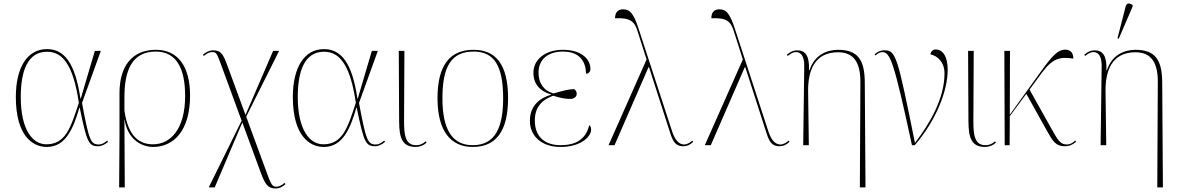

<svg xmlns="http://www.w3.org/2000/svg" viewBox="-20 -825 6695 1091"><path d="M246 10C352 10 396 -92 431 -213H433C473 -19 483 6 538 6C558 6 580 -6 594 -19L589 -26C577 -16 561 -4 542 -4C495 -4 486 -26 446 -240L553 -536H519L439 -265H437C407 -466 346 -546 247 -546C135 -546 70 -442 70 -274C70 -56 163 10 246 10ZM243 -5C166 -5 98 -86 98 -274C98 -418 135 -531 247 -531C331 -531 395 -466 428 -241C382 -100 353 -5 243 -5Z M657 240H689L687 -145H688C707 -24 794 10 850 10C965 10 1060 -80 1060 -282C1060 -449 990 -542 866 -542C731 -542 659 -450 659 -296V-51ZM849 -5C777 -5 708 -44 687 -197V-273C687 -425 730 -532 865 -532C985 -532 1032 -432 1032 -280C1032 -91 949 -5 849 -5Z M1166 240H1200L1357 -129L1461 154C1486 222 1502 246 1547 246C1566 246 1587 237 1602 221L1597 214C1578 231 1562 236 1550 236C1526 236 1520 223 1491 143L1379 -162L1566 -536H1532L1375 -172L1274 -447C1249 -515 1238 -539 1190 -539C1169 -539 1150 -529 1133 -514L1138 -507C1162 -527 1175 -529 1187 -529C1207 -529 1212 -523 1232 -469L1353 -139Z M1820 10C1926 10 1970 -92 2005 -213H2007C2047 -19 2057 6 2112 6C2132 6 2154 -6 2168 -19L2163 -26C2151 -16 2135 -4 2116 -4C2069 -4 2060 -26 2020 -240L2127 -536H2093L2013 -265H2011C1981 -466 1920 -546 1821 -546C1709 -546 1644 -442 1644 -274C1644 -56 1737 10 1820 10ZM1817 -5C1740 -5 1672 -86 1672 -274C1672 -418 1709 -531 1821 -531C1905 -531 1969 -466 2002 -241C1956 -100 1927 -5 1817 -5Z M2343 10C2362 10 2388 2 2404 -15L2399 -22C2383 -8 2368 0 2344 0C2281 0 2276 -64 2276 -137L2278 -536H2246L2248 -137C2248 -38 2267 10 2343 10Z M2666 10C2798 10 2867 -79 2867 -267C2867 -459 2797 -542 2671 -542C2536 -542 2466 -454 2466 -267C2466 -79 2542 10 2666 10ZM2666 0C2547 0 2494 -93 2494 -267C2494 -448 2545 -532 2671 -532C2787 -532 2839 -453 2839 -267C2839 -100 2794 0 2666 0Z M3165 10C3284 10 3339 -51 3339 -88C3339 -103 3334 -109 3328 -114C3309 -32 3250 0 3165 0C3089 0 3019 -36 3019 -141C3019 -230 3076 -263 3123 -281C3174 -266 3192 -263 3223 -263C3239 -263 3257 -274 3257 -291C3257 -306 3251 -312 3242 -319C3207 -317 3177 -309 3125 -294C3069 -310 3040 -353 3040 -412C3040 -490 3097 -532 3178 -532C3279 -532 3309 -470 3310 -406C3321 -406 3335 -414 3335 -434C3335 -485 3289 -542 3178 -542C3076 -542 3011 -485 3011 -412C3011 -348 3047 -307 3112 -288V-287C3047 -268 2991 -225 2991 -138C2991 -56 3053 10 3165 10Z M3438 0H3472L3665 -443H3668L3789 -67C3806 -14 3823 6 3863 6C3882 6 3901 -1 3919 -19L3914 -26C3904 -17 3887 -4 3867 -4C3838 -4 3815 -30 3799 -79L3610 -658C3580 -751 3559 -772 3520 -772C3489 -772 3475 -752 3475 -721C3564 -726 3586 -701 3603 -647L3654 -487Z M3985 0H4019L4212 -443H4215L4336 -67C4353 -14 4370 6 4410 6C4429 6 4448 -1 4466 -19L4461 -26C4451 -17 4434 -4 4414 -4C4385 -4 4362 -30 4346 -79L4157 -658C4127 -751 4106 -772 4067 -772C4036 -772 4022 -752 4022 -721C4111 -726 4133 -701 4150 -647L4201 -487Z M4866 240H4898L4894 -357C4893 -482 4857 -542 4742 -542C4682 -542 4608 -515 4580 -426H4577C4580 -509 4556 -539 4510 -539C4489 -539 4472 -532 4451 -514L4456 -507C4481 -528 4495 -529 4504 -529C4534 -529 4550 -501 4550 -452L4544 0H4576L4572 -304C4570 -423 4608 -528 4742 -528C4833 -528 4870 -467 4869 -357Z M5162 0H5178C5299 -141 5365 -307 5365 -429C5365 -507 5335 -544 5297 -544C5282 -544 5269 -533 5267 -516C5307 -508 5347 -472 5347 -408C5347 -264 5262 -121 5179 -13C5080 -504 5071 -539 5007 -539C4979 -539 4964 -528 4950 -517L4955 -510C4967 -521 4981 -529 4992 -529C5038 -529 5057 -487 5162 0Z M5578 10C5597 10 5623 2 5639 -15L5634 -22C5618 -8 5603 0 5579 0C5516 0 5511 -64 5511 -137L5513 -536H5481L5483 -137C5483 -38 5502 10 5578 10Z M5689 0H5717L5718 -165L5812 -292L5926 -87C5964 -19 5979 6 6033 6C6055 6 6072 -1 6095 -19L6090 -26C6075 -13 6061 -4 6043 -4C6001 -4 5989 -33 5946 -109L5830 -316L5900 -411C5965 -499 6007 -502 6079 -492C6079 -519 6068 -543 6032 -543C5993 -543 5960 -509 5900 -426L5718 -173L5719 -536H5687Z M6337 -605 6416 -788V-796C6399 -808 6382 -811 6376 -787L6330 -608ZM6556 240H6588L6584 -357C6583 -482 6547 -542 6432 -542C6372 -542 6298 -515 6270 -426H6267C6270 -509 6246 -539 6200 -539C6179 -539 6162 -532 6141 -514L6146 -507C6171 -528 6185 -529 6194 -529C6224 -529 6240 -501 6240 -452L6234 0H6266L6262 -304C6260 -423 6298 -528 6432 -528C6523 -528 6560 -467 6559 -357Z"/></svg>

Font: Noto Serif Display Thin
Style: Regular
Weight: 100
Designer: Monotype Design Team
Foundry: Monotype Imaging Inc.
Version: Version 2.009